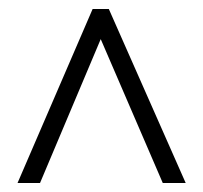

<svg xmlns="http://www.w3.org/2000/svg" viewBox="-20 -739 451 427"><path d="M186 -719 19 -332H69L204 -652L342 -332H393L222 -719Z"/></svg>

Font: Noto Sans Gurmukhi UI ExtraCondensed Light
Style: Regular
Weight: 300
Width: 2
Designer: Jelle Bosma - Monotype Design Team
Foundry: Monotype Imaging Inc.
Version: Version 2.004